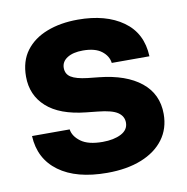

<svg xmlns="http://www.w3.org/2000/svg" viewBox="-69 -631 695 715"><g transform="rotate(-10 278.0 -273.5)"><path d="M280.5 17.5Q164.2 17.5 98.1 -30.9Q32 -79.2 27.8 -166.2H170.2Q173.8 -139.8 201.4 -119.4Q229 -99 283.5 -99Q325.8 -99 353.4 -113.2Q381 -127.5 381 -154.8Q381 -178.8 359.8 -193.5Q338.5 -208.2 284.8 -213.5L241.8 -218Q143.2 -228.2 93.8 -272.9Q44.2 -317.5 44.2 -387.8Q44.2 -446.2 73.2 -485Q102.2 -523.8 153.5 -543.6Q204.8 -563.5 270.8 -563.5Q376.5 -563.5 441.5 -517.1Q506.5 -470.8 510 -382.8H367.5Q364.2 -409.5 339.9 -428.2Q315.5 -447 269.2 -447Q232 -447 210.1 -433Q188.2 -419 188.2 -395.2Q188.2 -372 207.2 -360Q226.2 -348 268.8 -343L311.8 -338.5Q412.8 -328 468.9 -282.8Q525 -237.5 525 -162.2Q525 -107 495 -66.6Q465 -26.2 410.1 -4.4Q355.2 17.5 280.5 17.5Z"/></g></svg>

Font: SVN-Sora Variable
Style: Regular
Weight: 400
Designer: Jonathan Barnbrook, Julián Moncada
Foundry: Barnbrook Fonts
Version: Version 2.000 - Viet hoa boi STYLEno.1 Fonts